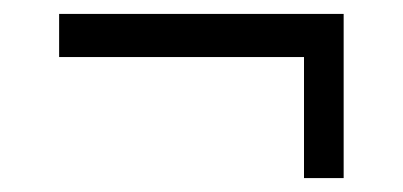

<svg xmlns="http://www.w3.org/2000/svg" viewBox="-20 -335 579 276"><path d="M65 -315H474V-79H417V-253H65Z"/></svg>

Font: Arapey
Style: Regular
Weight: 400
Designer: Eduardo Rodriguez Tunni
Foundry: Eduardo Rodriguez Tunni
Version: Version 4.000